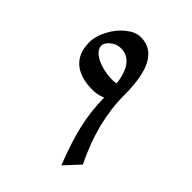

<svg xmlns="http://www.w3.org/2000/svg" viewBox="-198 -785 902 902"><g transform="rotate(45 252.5 -334.0)"><path d="M368.2 11.2Q325.7 -96.2 305.9 -180.9Q286.1 -265.6 285.2 -356Q252.9 -342.8 221.2 -342.8Q139.2 -342.8 95.5 -380.6Q51.8 -418.5 51.8 -491.2Q51.8 -530.8 75.7 -576.2Q99.6 -621.6 136 -650.4Q172.4 -679.2 206.1 -679.2Q274.9 -679.2 309.3 -618.2Q343.8 -557.1 343.8 -431.2Q343.8 -251.5 437 -63ZM254.9 -441.9Q266.1 -441.9 279.8 -444.8Q263.2 -576.2 176.8 -576.2Q148.9 -576.2 126 -557.4Q103 -538.6 103 -520Q103 -498 124.3 -480.2Q145.5 -462.4 181.6 -452.1Q217.8 -441.9 254.9 -441.9Z"/></g></svg>

Font: Droid Arabic Naskh Colored
Style: Regular
Weight: 400
Designer: Pascal Zoghbi
Foundry: Ascender Corporation
Version: Version 1.00